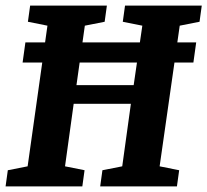

<svg xmlns="http://www.w3.org/2000/svg" viewBox="-24 -668 743 688"><path d="M57 -444 67 -516H679L669 -444ZM-4 0 4 -58 75 -72 146 -576 76 -590 84 -648H359L351 -590L280 -576L250 -363H455L486 -576L416 -590L424 -648H699L691 -590L620 -576L548 -72L618 -58L610 0H335L343 -58L414 -72L445 -296H240L209 -72L279 -58L271 0Z"/></svg>

Font: Faustina Light
Style: Bold Italic
Weight: 700
Italic angle: -8°
Version: Version 1.200